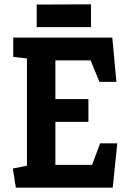

<svg xmlns="http://www.w3.org/2000/svg" viewBox="-20 -864 595 884"><path d="M53 0 39 -88 104 -101V-595L41 -602V-691H497L516 -487H438L397 -586H235V-408H387V-303H235V-105H404L441 -204H520L499 0ZM149 -739V-843L399 -844V-739Z"/></svg>

Font: Kreon Light
Style: Bold
Weight: 700
Version: Version 2.002